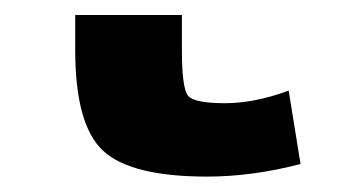

<svg xmlns="http://www.w3.org/2000/svg" viewBox="-20 29 445 253"><path d="M219.7 94.7Q219.7 144.5 227.5 154.8Q235.4 165 276.4 165Q315.4 165 360.4 148.4L376 245.1Q312.5 261.7 252.9 261.7Q152.3 261.7 115.7 227.5Q79.1 193.4 79.1 94.7V48.8H219.7Z"/></svg>

Font: Nasu
Style: Bold
Weight: 700
Designer: Ryoko NISHIZUKA (kana &amp; ideographs); Paul D. Hunt (Latin, Greek &amp; Cyrillic); Wenlong ZHANG (bopomofo); Sandoll C
Version: Version 2014.1215